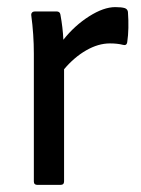

<svg xmlns="http://www.w3.org/2000/svg" viewBox="-20 -520 396 540"><path d="M85 0Q75.2 0 75.2 -9.8V-369.1Q75.2 -422.9 67.9 -477.1Q67.4 -481.9 70.3 -484.9Q73.2 -487.8 78.1 -487.8H139.2Q148.4 -487.8 149.9 -479Q156.7 -442.4 158.2 -408.2Q189.9 -448.2 230.7 -474.1Q271.5 -500 304.2 -500Q322.3 -500 331.1 -497.1Q338.4 -494.6 339.8 -486.8Q343.3 -438.5 337.9 -401.9Q336.4 -390.6 325.2 -394Q310.1 -397.9 289.1 -397.9Q256.3 -397.9 222.4 -378.4Q188.5 -358.9 160.2 -325.2V-9.8Q160.2 0 149.9 0Z"/></svg>

Font: Sofia Sans
Style: Regular
Weight: 400
Designer: Botio Nikoltchev, Ani Petrova
Foundry: lettersoup
Version: Version 4.100